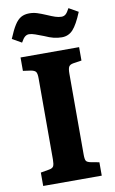

<svg xmlns="http://www.w3.org/2000/svg" viewBox="-100 -977 618 1030"><g transform="rotate(-10 208.5 -462.5)"><path d="M49 0V-73L95 -81Q114 -84 119.5 -94.5Q125 -105 125 -131V-573Q125 -598 119 -607.5Q113 -617 92 -621L49 -627V-700H368V-627L322 -620Q304 -617 298 -606.5Q292 -596 292 -569V-128Q292 -102 297.5 -93.5Q303 -85 324 -81L368 -73V0ZM287 -768Q264 -768 242 -773.5Q220 -779 194 -791Q168 -801 148.5 -808Q129 -815 115 -815Q103 -815 93 -807Q83 -799 71 -777L20 -806Q39 -852 55.5 -878Q72 -904 91 -914.5Q110 -925 136 -925Q158 -925 178.5 -918.5Q199 -912 227 -900Q252 -889 270 -883Q288 -877 304 -877Q317 -877 326.5 -885Q336 -893 348 -916L399 -887Q372 -821 347.5 -794.5Q323 -768 287 -768Z"/></g></svg>

Font: Literata
Style: Bold
Weight: 700
Designer: Latin by Veronika Burian and Jose Scaglione. Greek by Irene Vlachou. Cyrillic by Vera Evstafieva.
Foundry: TypeTogether
Version: Version 3.103; ttfautohint (v1.8.4.7-5d5b);gftools[0.9.29]